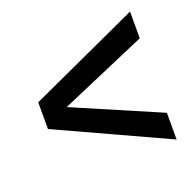

<svg xmlns="http://www.w3.org/2000/svg" viewBox="-84 -572 584 581"><g transform="rotate(-20 208.5 -281.0)"><path d="M36 -238V-324L391 -487V-401L112 -281L391 -161V-75Z"/></g></svg>

Font: Cabin
Style: Regular
Weight: 400
Designer: Pablo Impallari
Foundry: Pablo Impallari. http://www.impallari.com Igino Marini. http://www.ikern.com
Version: Version 2.200